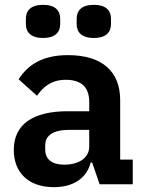

<svg xmlns="http://www.w3.org/2000/svg" viewBox="-20 -762 599 794"><path d="M158 -605C210 -605 229 -630 229 -663V-684C229 -717 210 -742 158 -742C106 -742 87 -717 87 -684V-663C87 -630 106 -605 158 -605ZM368 -605C420 -605 439 -630 439 -663V-684C439 -717 420 -742 368 -742C316 -742 297 -717 297 -684V-663C297 -630 316 -605 368 -605ZM203 12C281 12 338 -23 355 -90H361L392 0H529V-102H477V-348C477 -467 402 -534 261 -534C156 -534 95 -494 57 -434L133 -366C158 -402 192 -432 252 -432C320 -432 349 -398 349 -340V-302H260C118 -302 37 -249 37 -142C37 -49 97 12 203 12ZM246 -81C196 -81 167 -102 167 -144V-161C167 -202 200 -225 267 -225H349V-156C349 -107 303 -81 246 -81Z"/></svg>

Font: Braiins Sans SemiBold
Style: Regular
Weight: 600
Designer: Mike Abbink, Paul van der Laan, Pieter van Rosmalen, Jiri Chlebus, Lubos Buracinsky
Foundry: Bold Monday, Sudetype
Version: Version 1.000;hotconv 1.0.109;makeotfexe 2.5.65596